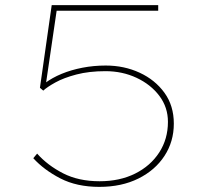

<svg xmlns="http://www.w3.org/2000/svg" viewBox="-20 -720 799 750"><path d="M368 10Q280 10 216 -23Q152 -56 110 -102L125 -120Q166 -74 226.5 -43Q287 -12 369 -12Q448 -12 508 -42Q568 -72 602 -124.5Q636 -177 636 -244Q636 -301 602.5 -345.5Q569 -390 513.5 -416Q458 -442 392 -442Q328 -442 278.5 -429Q229 -416 196.5 -398Q164 -380 149 -366L136 -377L182 -700H598V-678H187L203 -690L159 -390L154 -394Q183 -416 220.5 -431.5Q258 -447 302 -455.5Q346 -464 393 -464Q465 -464 525.5 -436Q586 -408 622.5 -357.5Q659 -307 659 -237Q659 -167 622.5 -111Q586 -55 520.5 -22.5Q455 10 368 10Z"/></svg>

Font: Lexend Zetta Thin
Style: Regular
Weight: 250
Version: Version 1.007